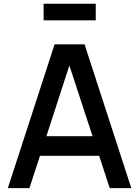

<svg xmlns="http://www.w3.org/2000/svg" viewBox="-20 -981 725 1001"><path d="M479.2 -961.5H207.3V-875H479.2ZM552.1 0H664.6L420.8 -750H264.6L20.8 0H133.3L188.5 -168.8H496.9ZM221.9 -270.8 341.7 -639.6 462.5 -270.8Z"/></svg>

Font: Manrope Semibold
Style: Regular
Weight: 600
Width: 4
Designer: Michael Sharanda
Foundry: Michael Sharanda
Version: Version 2.000;PS 002.000;hotconv 1.0.88;makeotf.lib2.5.64775